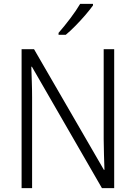

<svg xmlns="http://www.w3.org/2000/svg" viewBox="-20 -967 698 987"><path d="M567 0H504L144 -624H141Q142 -587 143.5 -548Q145 -509 145 -466V0H91V-714H155L514 -94H517Q516 -128 514.5 -171.5Q513 -215 513 -251V-714H567ZM458 -939Q443 -918 419 -890Q395 -862 368 -834.5Q341 -807 318 -788H281V-798Q310 -831 341 -872Q372 -913 392 -947H458Z"/></svg>

Font: Noto Sans Thai Looped SemiCondensed Light
Style: Regular
Weight: 300
Width: 4
Designer: Sasikarn Vongin, Ben Mitchell
Foundry: The Fontpad Ltd
Version: Version 1.001; ttfautohint (v1.8.4.7-5d5b)